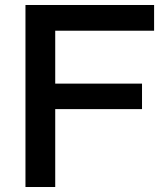

<svg xmlns="http://www.w3.org/2000/svg" viewBox="-20 -749 654 769"><path d="M82 0V-729H597.2V-626H201.2V-414.1H548.8V-312H201.2V0Z"/></svg>

Font: BDO Grotesk Medium
Style: Regular
Weight: 500
Designer: Deni Anggara
Foundry: Lokal Container
Version: Version 2.000